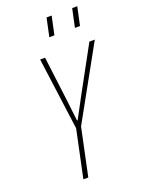

<svg xmlns="http://www.w3.org/2000/svg" viewBox="-173 -1021 817 1099"><g transform="rotate(-20 236.0 -471.5)"><path d="M137 0 198 -289 139 -729H169L203 -458L218 -329H222L291 -458L439 -729H472L228 -289L167 0ZM232 -831 256 -943H287L263 -831ZM388 -831 412 -943H443L419 -831Z"/></g></svg>

Font: Hubot Sans Condensed ExtraLight
Style: Italic
Weight: 200
Width: 3
Italic angle: -12.0243°
Designer: Deni Anggara
Foundry: GitHub, Inc., Subsidiary of Microsoft Corporation
Version: Version 2.000